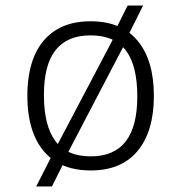

<svg xmlns="http://www.w3.org/2000/svg" viewBox="-20 -597 656 695"><path d="M111 78 168 -34 181 -60 389 -455 401 -495 442 -577H498L440 -461L429 -433L223 -39L213 -12L168 78ZM308 20Q233 20 182 -12Q131 -44 105 -104.5Q79 -165 79 -250Q79 -336 105 -396Q131 -456 182 -488Q233 -520 308 -520Q420 -520 478.5 -449Q537 -378 537 -250Q537 -122 478.5 -51Q420 20 308 20ZM308 -31Q393 -31 435 -85Q477 -139 477 -248Q477 -360 435.5 -414.5Q394 -469 308 -469Q224 -469 181.5 -416Q139 -363 139 -253Q139 -142 180.5 -86.5Q222 -31 308 -31Z"/></svg>

Font: Moderustic Light
Style: Regular
Weight: 300
Designer: Tural Alisoy
Foundry: TAFT Foundry
Version: Version 2.120